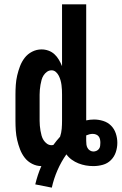

<svg xmlns="http://www.w3.org/2000/svg" viewBox="-20 -755 559 882"><path d="M218 107 142 92Q147 71 154 49.5Q161 28 170 8Q148 8 127.5 -2.5Q107 -13 93.5 -30.5Q80 -48 72 -69Q64 -90 59 -111.5Q54 -133 52.5 -155.5Q51 -178 51 -200V-320Q51 -342 52.5 -364.5Q54 -387 59 -408.5Q64 -430 72 -451Q80 -472 93.5 -489.5Q107 -507 127.5 -517.5Q148 -528 171 -528Q187 -528 202.5 -522.5Q218 -517 230 -506Q242 -495 250.5 -480.5Q259 -466 265 -451V-735H376V-202Q385 -204 394 -205Q403 -206 412 -206Q433 -206 454 -199.5Q475 -193 490 -178Q505 -163 512 -142Q519 -121 519 -99Q519 -77 512 -56Q505 -35 489.5 -19.5Q474 -4 452.5 2Q431 8 409 8Q391 8 374 5Q357 2 340.5 -4.5Q324 -11 309.5 -21.5Q295 -32 285 -46Q261 -12 244 27Q227 66 218 107ZM217 -88Q219 -88 221 -88.5Q223 -89 225 -89Q232 -99 240 -108.5Q248 -118 256 -127Q262 -145 263.5 -163.5Q265 -182 265 -200V-320Q265 -331 264.5 -342Q264 -353 262.5 -364.5Q261 -376 258 -386.5Q255 -397 250 -407Q245 -417 236.5 -424.5Q228 -432 217 -432Q205 -432 195.5 -425Q186 -418 180 -408.5Q174 -399 171 -388Q168 -377 166 -365.5Q164 -354 163 -342.5Q162 -331 162 -320V-200Q162 -189 163 -177.5Q164 -166 166 -154.5Q168 -143 171 -132Q174 -121 180 -111.5Q186 -102 195.5 -95Q205 -88 217 -88ZM409 -59Q416 -59 423 -62Q430 -65 434.5 -71Q439 -77 440 -84.5Q441 -92 441 -99Q441 -99 441 -99Q441 -99 441 -99Q441 -99 441 -99Q441 -99 441 -99Q441 -107 439.5 -114.5Q438 -122 433.5 -128Q429 -134 421.5 -137Q414 -140 406 -140Q398 -140 390.5 -138Q383 -136 376 -133V-132Q376 -126 376 -120Q376 -114 376 -108Q376 -99 377 -91Q378 -83 382 -75.5Q386 -68 393.5 -63.5Q401 -59 409 -59Z"/></svg>

Font: Iosevka SS08 Regular
Style: Bold
Weight: 700
Monospace: yes
Designer: Belleve Invis
Foundry: Belleve Invis
Version: Version 16.3.4; ttfautohint (v1.8.4)